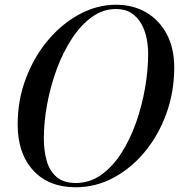

<svg xmlns="http://www.w3.org/2000/svg" viewBox="-20 -780 755 810"><path d="M300 10Q185 10 119.8 -61.5Q54.5 -133 54.5 -255Q54.5 -357.5 89 -448.8Q123.5 -540 182.2 -610Q241 -680 315.5 -720Q390 -760 469.5 -760Q541 -760 596.5 -727.8Q652 -695.5 683.5 -636Q715 -576.5 715 -495Q715 -392.5 682 -301.2Q649 -210 591.2 -140Q533.5 -70 458.5 -30Q383.5 10 300 10ZM469.5 -742Q414.5 -742 367.5 -708Q320.5 -674 283 -616.5Q245.5 -559 219.2 -487.8Q193 -416.5 179 -340.8Q165 -265 165 -195.5Q165 -144.5 177 -101.8Q189 -59 218.5 -33.5Q248 -8 300 -8Q358.5 -8 406.5 -42Q454.5 -76 491.5 -133.5Q528.5 -191 553.8 -262.2Q579 -333.5 592 -409.2Q605 -485 605 -554.5Q605 -585.5 598.5 -618.2Q592 -651 576.5 -679Q561 -707 534.8 -724.5Q508.5 -742 469.5 -742Z"/></svg>

Font: Bodoni* 11pt
Style: Italic
Weight: 400
Italic angle: -13°
Version: Version 2.3